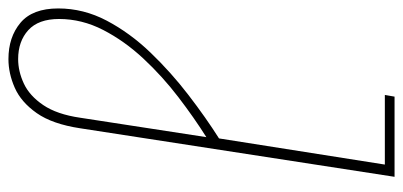

<svg xmlns="http://www.w3.org/2000/svg" viewBox="-297 -470 955 455"><g transform="rotate(90 180.5 -242.5)"><path d="M93 215Q41 215 7 186.5Q-27 158 -27 97Q-27 37 2 -18Q31 -73 77.5 -121.5Q124 -170 178 -211.5Q232 -253 281 -284L343 -677H178L182 -700H372L257 45Q247 111 221 148Q195 185 161 200Q127 215 93 215ZM93 192Q122 192 151 178.5Q180 165 202 132.5Q224 100 232 45L278 -254Q232 -225 183 -187.5Q134 -150 92 -105Q50 -60 24 -9.5Q-2 41 -2 95Q-2 144 24.5 168Q51 192 93 192Z"/></g></svg>

Font: MuseoModerno Thin
Style: Italic
Weight: 100
Italic angle: -9°
Designer: Pablo Cosgaya, Héctor Gatti, Marcela Romero, and the Authors of The MuseoModerno Project.
Foundry: Omnibus-Type Team
Version: Version 1.003